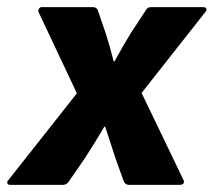

<svg xmlns="http://www.w3.org/2000/svg" viewBox="-42 -517 597 537"><path d="M-13 0Q-20 0 -21.5 -4.5Q-23 -9 -18 -14L173 -256L66 -483Q64 -488 67 -492.5Q70 -497 74 -497H218Q230 -497 233 -484L254 -423Q260 -404 265.5 -384.5Q271 -365 276 -345H278Q289 -365 300.5 -385Q312 -405 323 -423L363 -484Q367 -491 370.5 -494Q374 -497 380 -497H526Q533 -497 535 -493Q537 -489 532 -483L354 -257L471 -14Q474 -8 471 -4Q468 0 461 0H319Q307 0 303 -13L280 -77Q273 -98 266.5 -119Q260 -140 252 -163H250Q237 -141 223.5 -119Q210 -97 197 -77L153 -13Q146 0 134 0Z"/></svg>

Font: Sofia Sans Semi Condensed Black
Style: Italic
Weight: 900
Italic angle: -9°
Version: Version 4.100